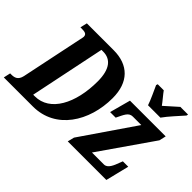

<svg xmlns="http://www.w3.org/2000/svg" viewBox="-150 -1090 1414 1414"><g transform="rotate(45 556.5 -383.0)"><path d="M876 -606H1005C1038 -653 1097 -715 1130 -753L1133 -766H1053C1030 -745 981 -702 951 -675C932 -702 895 -744 880 -766H817L813 -753C830 -715 863 -647 876 -606ZM-20 0H283C519 0 655 -216 655 -459C655 -624 565 -714 410 -714H131L118 -660H128C164 -660 185 -656 185 -628C185 -619 181 -605 177 -587L78 -112C67 -61 36 -54 4 -54H-8ZM223 -63 345 -652H363C442 -652 490 -595 490 -468C490 -238 397 -63 240 -63ZM646 0H1048L1093 -183H1037L1028 -160C1012 -116 993 -68 955 -68H830L1118 -483L1130 -536H758L714 -373H772L774 -377C800 -429 813 -468 856 -468H944L659 -52Z"/></g></svg>

Font: Noto Serif Condensed Extra
Style: Italic
Weight: 800
Width: 3
Italic angle: -12°
Designer: Monotype Design Team
Foundry: Monotype Imaging Inc.
Version: Version 1.901